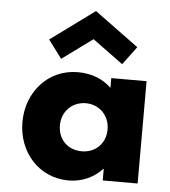

<svg xmlns="http://www.w3.org/2000/svg" viewBox="-58 -892 848 959"><g transform="rotate(5 366.5 -412.5)"><path d="M254.5 -256C254.5 -327 307.5 -377 374.5 -377C440.5 -377 493.5 -327 493.5 -256C493.5 -186 443.5 -136 374.5 -136C302.5 -136 254.5 -186 254.5 -256ZM66.5 -256C66.5 -106 171.5 15 321.5 15C391.5 15 451.5 -16 489.5 -58H491.5V0H666.5V-513H489.5V-464C447.5 -505 390.5 -528 321.5 -528C171.5 -528 66.5 -406 66.5 -256ZM163.5 -678 231.5 -587 384.5 -699 537.5 -587 605.5 -678 384.5 -840Z"/></g></svg>

Font: Sztylet
Style: Bd
Weight: 700
Foundry: Cannot Into Space Fonts, PlusOne Fonts
Version: Version 0.12